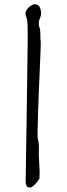

<svg xmlns="http://www.w3.org/2000/svg" viewBox="-20 -795 308 887"><path d="M162.1 32.2H160.2Q158.2 37.1 153.3 43Q148.4 48.8 143.6 54.7Q137.7 60.5 131.3 65.9Q125 71.3 119.1 71.3Q105.5 71.3 102.1 62.5Q98.6 53.7 98.6 43V27.3L99.6 -4.9V-20.5Q99.6 -44.9 100.6 -95.7Q101.6 -146.5 102.5 -211.4Q103.5 -276.4 104.5 -348.1Q105.5 -419.9 106.4 -484.9Q107.4 -549.8 107.9 -601.1Q108.4 -652.3 107.4 -675.8Q107.4 -692.4 104.5 -705.1Q104.5 -707 104 -708.5Q103.5 -710 103.5 -710.9Q100.6 -715.8 100.6 -718.8Q97.7 -724.6 97.7 -733.4Q97.7 -740.2 102.1 -747.6Q106.4 -754.9 113.3 -761.2Q120.1 -767.6 127.4 -771.5Q134.8 -775.4 140.6 -775.4Q157.2 -775.4 163.6 -761.7Q169.9 -748 169.9 -734.4Q169.9 -722.7 164.1 -709Q162.1 -706.1 161.6 -702.6Q161.1 -699.2 160.2 -697.3Q160.2 -694.3 159.7 -690.9Q159.2 -687.5 159.2 -685.5Q159.2 -681.6 159.7 -678.7Q160.2 -675.8 161.1 -671.9Q162.1 -669.9 162.1 -668.5Q162.1 -667 164.1 -665Q164.1 -662.1 164.6 -660.6Q165 -659.2 165 -657.2Q167 -643.6 166.5 -631.3Q166 -619.1 168 -605.5Q168.9 -599.6 167.5 -565.4Q166 -531.2 164.1 -483.4Q162.1 -435.5 159.7 -380.4Q157.2 -325.2 155.8 -277.3Q154.3 -229.5 153.8 -195.3Q153.3 -161.1 154.3 -154.3Q155.3 -150.4 156.7 -145.5Q158.2 -140.6 158.2 -135.7Q160.2 -122.1 159.7 -106.9Q159.2 -91.8 159.2 -78.1Q160.2 -52.7 162.1 -24.4Q164.1 3.9 162.1 29.3Z"/></svg>

Font: ToneOZ-Zhuyin-Tsuipita-TC
Style: Regular
Weight: 400
Designer: ÂÆ£ÂøóÂáåJeffrey Xuan(jeffreyx@gmail.com, ToneOZ.com) ÈòøÂù§(cjkFonts)
Foundry: ToneOZ
Version: Version 0.240710